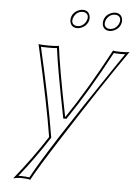

<svg xmlns="http://www.w3.org/2000/svg" viewBox="-58 -663 676 945"><g transform="rotate(5 280.0 -191.0)"><path d="M417 -573.2Q423.3 -603.5 454.1 -615.2Q463.4 -619.1 472.7 -619.1Q501 -619.1 508.3 -592.8Q510.7 -582.5 508.8 -573.2Q502.4 -543 471.7 -530.8Q462.4 -526.9 453.1 -526.9Q424.8 -526.9 417 -553.2Q415 -563.5 417 -573.2ZM256.8 -573.2Q263.2 -603.5 293.9 -615.2Q303.2 -619.1 312.5 -619.1Q340.8 -619.1 348.1 -592.8Q350.6 -582.5 348.6 -573.2Q342.3 -543 311.5 -530.8Q302.2 -526.9 293 -526.9Q264.6 -526.9 257.3 -553.2Q254.9 -563.5 256.8 -573.2ZM109.9 -432.1Q124 -429.2 161.1 -429.2Q197.3 -429.2 210.9 -432.1Q222.7 -329.6 271.5 -87.4H273.4Q370.6 -230.5 478 -432.1Q488.3 -429.2 516.1 -429.2Q548.8 -429.2 559.6 -432.1Q449.2 -275.4 262.7 15.6Q157.7 179.2 127.4 236.8Q111.8 231.9 79.6 231.9Q61 232.4 43.5 236.8Q131.3 128.4 201.7 19Q176.3 -139.6 114.3 -413.6Q111.8 -424.3 109.9 -432.1ZM426.8 -570.8Q421.4 -546.4 442.4 -538.6Q447.8 -537.1 453.1 -537.1Q479 -537.1 494.1 -562.5Q497.6 -569.3 499 -575.2Q504.4 -599.6 483.4 -607.4Q478 -608.9 472.7 -608.9Q446.8 -608.9 431.6 -583.5Q428.2 -576.7 426.8 -570.8ZM266.6 -570.8Q261.2 -546.4 282.2 -538.6Q287.6 -537.1 293 -537.1Q318.8 -537.1 334 -562.5Q337.4 -569.3 338.9 -575.2Q344.2 -599.6 323.2 -607.4Q317.9 -608.9 312.5 -608.9Q286.6 -608.9 271.5 -583.5Q268.1 -576.7 266.6 -570.8ZM123 -419.9Q183.6 -156.2 210.9 13.2Q211.4 16.1 211.9 17.6L212.4 21.5L210.4 24.4Q145 126 67.9 222.7Q74.2 222.2 79.6 222.2Q101.1 222.2 122.1 225.6Q197.8 84 505.4 -370.1Q525.4 -399.9 539.1 -419.4Q530.3 -418.9 516.1 -418.9Q493.7 -418.9 482.9 -420.4Q377 -221.7 281.7 -82L278.8 -77.6H263.2L261.7 -85.4Q214.4 -322.8 202.1 -420.4Q187.5 -418.9 161.1 -418.9Q136.2 -418.9 123 -419.9Z"/></g></svg>

Font: Linux Biolinum Outline O
Style: Italic
Weight: 400
Italic angle: -12°
Designer: Philipp H. Poll
Foundry: Philipp H. Poll
Version: Version 0.6.2